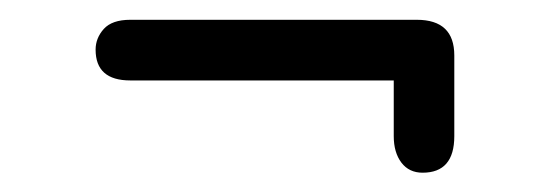

<svg xmlns="http://www.w3.org/2000/svg" viewBox="-20 -276 559 195"><path d="M409.2 -100.6Q395.5 -100.6 387.7 -110.8Q379.9 -121.1 379.9 -137.7V-194.3H112.3Q77.1 -194.3 77.1 -225.6Q77.1 -237.3 85.4 -246.6Q93.8 -255.9 112.3 -255.9H403.3Q441.4 -255.9 441.4 -219.7V-137.7Q441.4 -100.6 409.2 -100.6Z"/></svg>

Font: Jura
Style: Medium
Weight: 500
Version: Version 2.6.1